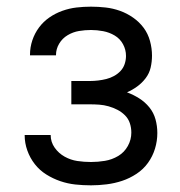

<svg xmlns="http://www.w3.org/2000/svg" viewBox="-20 -548 540 576"><path d="M253 8Q229 8 206 5.5Q183 3 161 -4.5Q139 -12 119 -24.5Q99 -37 84.5 -55.5Q70 -74 62 -96.5Q54 -119 54 -142V-143H132Q132 -122 144 -105Q156 -88 174 -78Q192 -68 212 -65Q232 -62 253 -62Q274 -62 295 -65.5Q316 -69 334.5 -80Q353 -91 363.5 -110Q374 -129 374 -150Q374 -165 369.5 -178.5Q365 -192 355 -202Q345 -212 332.5 -218.5Q320 -225 306 -229Q292 -233 278 -234Q264 -235 250 -235H194V-305H250Q262 -305 274.5 -306.5Q287 -308 299 -311Q311 -314 322 -320Q333 -326 341.5 -335Q350 -344 354 -356Q358 -368 358 -380Q358 -399 349 -415.5Q340 -432 324 -441.5Q308 -451 289.5 -454.5Q271 -458 253 -458Q235 -458 217 -455Q199 -452 183 -442.5Q167 -433 157.5 -417Q148 -401 148 -383V-382H70V-384Q70 -406 77 -427Q84 -448 97 -465.5Q110 -483 128 -495.5Q146 -508 167 -515.5Q188 -523 209.5 -525.5Q231 -528 253 -528Q275 -528 297 -525.5Q319 -523 340 -515.5Q361 -508 379.5 -495Q398 -482 411 -464.5Q424 -447 430 -425Q436 -403 436 -381Q436 -363 432 -345.5Q428 -328 417 -313.5Q406 -299 391.5 -288.5Q377 -278 361 -271Q380 -264 397.5 -253Q415 -242 428 -226Q441 -210 446.5 -190Q452 -170 452 -149Q452 -125 445 -102Q438 -79 424 -59.5Q410 -40 389.5 -26.5Q369 -13 346.5 -5.5Q324 2 300 5Q276 8 253 8Z"/></svg>

Font: Iosevka Curly
Style: Regular
Weight: 400
Monospace: yes
Designer: Belleve Invis
Foundry: Belleve Invis
Version: Version 22.1.2; ttfautohint (v1.8.4)